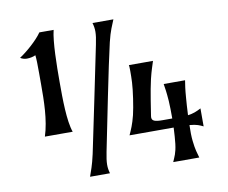

<svg xmlns="http://www.w3.org/2000/svg" viewBox="-81 -848 1127 950"><g transform="rotate(-10 483.0 -373.5)"><path d="M832.5 -301.8C835.9 -347.7 838.9 -363.8 842.8 -388.7H735.4C739.3 -363.8 742.2 -347.7 745.6 -301.8C747.1 -278.3 747.6 -246.6 747.6 -213.4H699.2C660.6 -213.4 642.1 -218.3 646 -242.7C650.9 -272 664.1 -366.7 677.7 -423.8C688.5 -468.8 695.8 -485.8 703.1 -510.7H582C584 -508.3 584.5 -462.4 582.5 -423.8C580.6 -383.8 568.8 -303.7 559.1 -263.7C547.4 -216.8 536.6 -194.3 524.9 -168H746.6C745.1 -137.2 743.2 -107.9 740.7 -86.9C734.9 -40.5 725.1 -24.9 714.8 0H845.7C838.9 -24.9 832.5 -41 827.6 -86.9C825.2 -107.4 824.7 -136.2 825.7 -166.5C862.8 -163.6 877 -155.8 893.6 -147.9V-238.3C871.1 -226.6 854 -219.2 827.1 -215.8C828.6 -248.5 830.6 -279.3 832.5 -301.8ZM329.1 -108.4C316.9 -52.7 305.7 -25.9 296.9 0H397C388.2 -30.8 387.7 -52.7 398.9 -108.4C422.9 -225.6 482.4 -527.3 508.8 -638.7C522 -694.3 535.6 -721.2 545.9 -747.1H440.9C449.7 -716.3 450.7 -694.3 439 -638.7C415.5 -526.9 354.5 -225.6 329.1 -108.4ZM230 -485.8C230 -572.3 231.4 -689 245.6 -747.1H173.8C149.4 -710.9 93.8 -662.6 58.1 -639.6C66.9 -633.8 78.6 -629.9 90.8 -629.9C106.4 -629.9 122.6 -633.3 134.8 -639.2C137.2 -617.7 137.7 -591.3 137.7 -548.3V-490.2C137.7 -412.6 137.2 -314 111.3 -234.4H251C230.5 -292 230 -401.9 230 -485.8Z"/></g></svg>

Font: Amarante
Style: Regular
Weight: 400
Designer: Karolina Lach
Foundry: Sorkin Type Co.
Version: Version 1.001